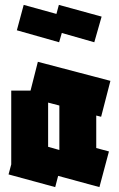

<svg xmlns="http://www.w3.org/2000/svg" viewBox="-20 -763 487 786"><path d="M206 3 15 -49 26 -90V-392H105L135 -510L432 -432L394 -285L374 -290V-157L426 -143L387 3L218 -43ZM177 -162 223 -149V-150V-331L177 -343ZM222 -590 49 -639 77 -743 211 -706 221 -743 396 -695 366 -590 233 -628Z"/></svg>

Font: Blaka
Style: Regular
Weight: 400
Designer: Mohamed Gaber
Foundry: Kief Type Foundry
Version: Version 1.003; ttfautohint (v1.8.4.7-5d5b)